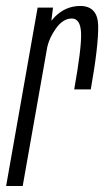

<svg xmlns="http://www.w3.org/2000/svg" viewBox="-48 -623 350 643"><path d="M200.5 -323.5Q225.5 -463.5 223.5 -512.2Q221.5 -561 192.5 -561Q162.5 -561 138.5 -526.5Q117.5 -496.5 110.5 -466.5L28 0H-27.5L78 -597.5H129.5L124 -553.5Q129.5 -560 135.5 -566.5Q172 -603 220.5 -603Q279.5 -603 280.8 -536.5Q282 -470 256 -323.5Z"/></svg>

Font: Anybody Condensed Light
Style: Italic
Weight: 300
Width: 3
Italic angle: -10°
Designer: Tyler Finck
Foundry: Etcetera Type Company
Version: Version 1.010; ttfautohint (v1.8.3) -l 8 -r 50 -G 200 -x 14 